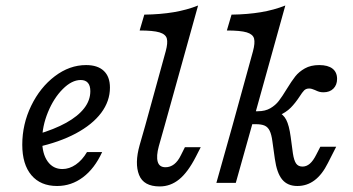

<svg xmlns="http://www.w3.org/2000/svg" viewBox="-20 -661 1276 694"><path d="M60.5 -137.9Q60.5 -212.1 92.7 -278.6Q125 -345.2 178.2 -385.5Q231.5 -425.8 291.1 -425.8Q333.1 -425.8 355.2 -404.8Q377.4 -383.9 377.4 -344.4Q377.4 -295.2 345.6 -252.8Q313.7 -210.5 254 -178.6Q194.4 -146.8 112.9 -129L113.7 -175Q176.6 -193.5 219.4 -217.3Q262.1 -241.1 284.3 -269.8Q306.5 -298.4 306.5 -331.5Q306.5 -351.6 297.6 -361.7Q288.7 -371.8 271.8 -371.8Q239.5 -371.8 206.9 -339.1Q174.2 -306.5 153.2 -255.2Q132.3 -204 132.3 -154Q132.3 -105.6 152 -77.8Q171.8 -50 205.6 -50Q230.6 -50 254 -66.1Q277.4 -82.3 294.4 -111.3H349.2Q321.8 -51.6 279.8 -20.2Q237.9 11.3 186.3 11.3Q126.6 11.3 93.5 -27.8Q60.5 -66.9 60.5 -137.9Z M484.7 -550.8 501.6 -608.1Q559.7 -608.9 607.7 -616.9Q655.6 -625 696 -641.1L575 -206.5H504.8L579 -475.8Q587.1 -505.6 583.1 -521.4Q579 -537.1 556.5 -544Q533.9 -550.8 484.7 -550.8ZM578.2 -56.5Q595.2 -56.5 609.3 -67.3Q623.4 -78.2 633.9 -100L648.4 -129H705.6L687.9 -94.4Q658.9 -37.9 627.4 -12.5Q596 12.9 557.3 12.9Q499.2 12.9 482.7 -28.6Q466.1 -70.2 484.7 -136.3L504.8 -206.5H575L554 -132.3Q544.4 -96.8 550 -76.6Q555.6 -56.5 578.2 -56.5Z M800 -550.8 816.9 -608.1Q875 -608.9 923 -616.9Q971 -625 1011.3 -641.1L890.3 -206.5H820.2L894.4 -475.8Q902.4 -505.6 898.4 -521.4Q894.4 -537.1 871.8 -544Q849.2 -550.8 800 -550.8ZM820.2 -206.5H890.3L832.3 0H762.1ZM973.4 -87.1 964.5 -150.8Q961.3 -175 954.8 -188.3Q948.4 -201.6 936.7 -206.9Q925 -212.1 904.8 -212.1H874.2L886.3 -258.9H912.1Q938.7 -258.9 957.3 -269.8Q975.8 -280.6 987.9 -296.4Q1000 -312.1 1016.1 -338.7Q1033.9 -367.7 1047.2 -384.7Q1060.5 -401.6 1081.9 -413.7Q1103.2 -425.8 1133.9 -425.8Q1165.3 -425.8 1181.9 -412.9Q1198.4 -400 1198.4 -375.8Q1198.4 -354 1185.1 -340.7Q1171.8 -327.4 1149.2 -327.4Q1140.3 -327.4 1133.5 -329.4Q1126.6 -331.5 1118.5 -335.5Q1112.9 -337.9 1107.7 -339.5Q1102.4 -341.1 1097.6 -341.1Q1086.3 -341.1 1079.4 -334.3Q1072.6 -327.4 1062.9 -312.1Q1047.6 -288.7 1031 -271.8Q1014.5 -254.8 983.9 -241.1V-256.5Q1004 -248.4 1014.5 -228.2Q1025 -208.1 1030.6 -166.9L1038.7 -106.5Q1042.7 -80.6 1050.4 -69.8Q1058.1 -58.9 1073.4 -58.9Q1087.9 -58.9 1100 -69.4Q1112.1 -79.8 1123.4 -102.4L1137.9 -130.6H1195.2L1165.3 -71.8Q1144.4 -29.8 1116.9 -9.3Q1089.5 11.3 1054.8 11.3Q1019.4 11.3 1000 -12.1Q980.6 -35.5 973.4 -87.1Z"/></svg>

Font: Playfair Micro SmCond SmLight
Style: Italic
Weight: 360
Width: 4
Italic angle: -15.6°
Designer: Claus Eggers Sørensen
Foundry: Claus Eggers Sørensen
Version: Version 2.203;Glyphs 3.3 (3326)